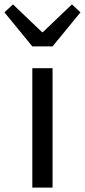

<svg xmlns="http://www.w3.org/2000/svg" viewBox="-55 -853 386 873"><path d="M92 0H184V-543H92ZM92 -642H184L311 -797L272 -833L140 -707H136L4 -833L-35 -797Z"/></svg>

Font: GenYoGothic2 TW R
Style: Regular
Weight: 400
Version: Version 2.100;PS 2.1;hotconv 16.6.51;makeotf.lib2.5.65220 DE